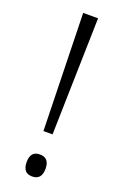

<svg xmlns="http://www.w3.org/2000/svg" viewBox="-142 -758 519 812"><g transform="rotate(20 117.0 -352.0)"><path d="M138 -187H97L84 -714H151ZM75 -40Q75 -89 117 -89Q160 -89 160 -40Q160 10 117 10Q75 10 75 -40Z"/></g></svg>

Font: Noto Sans Thai Looped SemiCondensed Light
Style: Regular
Weight: 300
Width: 4
Designer: Sasikarn Vongin, Ben Mitchell
Foundry: The Fontpad Ltd
Version: Version 1.001; ttfautohint (v1.8.4.7-5d5b)